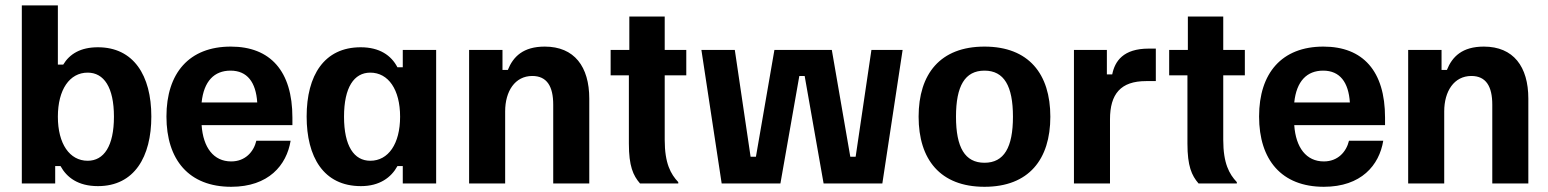

<svg xmlns="http://www.w3.org/2000/svg" viewBox="-20 -687 5798 719"><path d="M346.7 10C483.3 10 546.7 -100 546.7 -250.8C546.7 -405 480 -510 346.7 -510C281.7 -510 240.8 -485 216.7 -445H196.7V-666.7H61.7V0H186.7V-65H206.7C230 -22.5 272.5 10 346.7 10ZM308.3 -85C240.8 -85 196.7 -148.3 196.7 -250C196.7 -351.7 240.8 -415 308.3 -415C369.2 -415 406.7 -360 406.7 -250C406.7 -140 369.2 -85 308.3 -85Z M845.8 12.5C985.8 12.5 1053.3 -68.3 1068.3 -160H940C930 -118.3 898.3 -82.5 845.8 -82.5C780 -82.5 740.8 -134.2 735 -218.3H1075V-246.7C1075 -420.8 992.5 -512.5 844.2 -512.5C688.3 -512.5 603.3 -413.3 603.3 -250.8C603.3 -88.3 687.5 12.5 845.8 12.5ZM735 -303.3C743.3 -383.3 782.5 -422.5 843.3 -422.5C905.8 -422.5 938.3 -379.2 943.3 -303.3Z M1331.7 10C1401.7 10 1445 -22.5 1468.3 -65H1488.3V0H1613.3V-500H1488.3V-435H1468.3C1445 -480 1400.8 -510 1330.8 -510C1194.2 -510 1128.3 -405 1128.3 -250.8C1128.3 -100 1190.8 10 1331.7 10ZM1366.7 -85C1305.8 -85 1268.3 -140 1268.3 -250C1268.3 -360 1305.8 -415 1366.7 -415C1434.2 -415 1478.3 -351.7 1478.3 -250C1478.3 -148.3 1434.2 -85 1366.7 -85Z M1871.7 0V-270C1871.7 -345 1908.3 -402.5 1973.3 -402.5C2028.3 -402.5 2051.7 -363.3 2051.7 -295V0H2186.7V-317.5C2186.7 -437.5 2130.8 -512.5 2020 -512.5C1939.2 -512.5 1901.7 -475 1881.7 -425H1861.7V-500H1736.7V0Z M2520 0V-5C2491.7 -35 2469.2 -75 2469.2 -163.3V-405H2550V-500H2469.2V-625H2336.7V-500H2266.7V-405H2335V-149.2C2335 -65 2350.8 -30 2376.7 0Z M2902.5 0 2973.3 -402.5H2993.3L3064.2 0H3284.2L3360 -499.2V-500H3243.3L3184.2 -100H3164.2L3095 -500H2880L2810.8 -100H2790.8L2731.7 -500H2606.7V-499.2L2682.5 0Z M3666.7 12.5C3832.5 12.5 3913.3 -90 3913.3 -250C3913.3 -410 3832.5 -512.5 3666.7 -512.5C3500.8 -512.5 3420 -410 3420 -250C3420 -90 3500.8 12.5 3666.7 12.5ZM3666.7 -77.5C3593.3 -77.5 3560 -135 3560 -250C3560 -365 3593.3 -422.5 3666.7 -422.5C3740 -422.5 3773.3 -365 3773.3 -250C3773.3 -135 3740 -77.5 3666.7 -77.5Z M4136.7 0V-240C4136.7 -335 4176.7 -383.3 4271.7 -383.3H4308.3V-505H4281.7C4186.7 -505 4155 -458.3 4145 -408.3H4125V-500H4001.7V0Z M4611.7 0V-5C4583.3 -35 4560.8 -75 4560.8 -163.3V-405H4641.7V-500H4560.8V-625H4428.3V-500H4358.3V-405H4426.7V-149.2C4426.7 -65 4442.5 -30 4468.3 0Z M4937.5 12.5C5077.5 12.5 5145 -68.3 5160 -160H5031.7C5021.7 -118.3 4990 -82.5 4937.5 -82.5C4871.7 -82.5 4832.5 -134.2 4826.7 -218.3H5166.7V-246.7C5166.7 -420.8 5084.2 -512.5 4935.8 -512.5C4780 -512.5 4695 -413.3 4695 -250.8C4695 -88.3 4779.2 12.5 4937.5 12.5ZM4826.7 -303.3C4835 -383.3 4874.2 -422.5 4935 -422.5C4997.5 -422.5 5030 -379.2 5035 -303.3Z M5388.3 0V-270C5388.3 -345 5425 -402.5 5490 -402.5C5545 -402.5 5568.3 -363.3 5568.3 -295V0H5703.3V-317.5C5703.3 -437.5 5647.5 -512.5 5536.7 -512.5C5455.8 -512.5 5418.3 -475 5398.3 -425H5378.3V-500H5253.3V0Z"/></svg>

Font: Familjen Grotesk
Style: Bold
Weight: 700
Designer: Anders Wikstroem, Jonas Baeckman, Matilda Gysing, Kristian Moeller
Foundry: Familjen STHLM AB
Version: Version 2.000